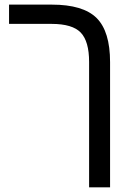

<svg xmlns="http://www.w3.org/2000/svg" viewBox="-20 -619 574 827"><path d="M454.1 188H363.8V-352.1Q363.8 -440.9 327.9 -478.5Q292 -516.1 202.1 -516.1H19V-599.1H203.1Q337.9 -599.1 396 -541.5Q454.1 -483.9 454.1 -351.1Z"/></svg>

Font: Arial
Style: Regular
Weight: 400
Designer: Steve Matteson
Foundry: Ascender Corporation
Version: Version 2.00.3